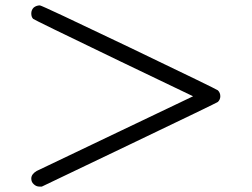

<svg xmlns="http://www.w3.org/2000/svg" viewBox="-20 -607 934 712"><path d="M127 85Q114 85 105 76Q96 68 96 55Q96 39 116 27Q117 26 160 6Q235 -30 429 -122.5Q623 -215 696 -250Q504 -342 427 -379Q105 -534 103 -537Q96 -544 96 -557Q96 -570 105 -579Q115 -587 128 -587Q137 -586 461 -431Q784 -276 788 -272Q797 -263 797 -250Q797 -238 788 -229Q785 -226 459 -70L135 85Z"/></svg>

Font: KaTeX_Main
Style: Bold
Weight: 700
Version: Version